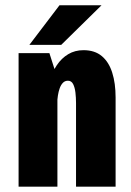

<svg xmlns="http://www.w3.org/2000/svg" viewBox="-20 -699 490 719"><path d="M49.6 0Q49.6 -109 49.6 -184Q49.6 -259 49.6 -308Q49.6 -357 49.6 -387.2Q49.6 -417.5 49.6 -436Q49.6 -454.5 49.6 -468.8Q49.6 -483 49.6 -500H165L195 -406.3V0ZM264.7 0V-313.3Q264.7 -333.1 262.5 -352.4Q260.2 -371.6 253.8 -384.2Q247.4 -396.7 234.4 -396.7Q222.9 -396.7 215.4 -388.7Q207.8 -380.7 203.4 -368Q198.9 -355.3 196.8 -340.9Q194.6 -326.4 194.4 -314L156.7 -322.6Q156.8 -360.6 166 -394.6Q175.1 -428.6 192.8 -454.9Q210.4 -481.1 235.5 -496.1Q260.6 -511.1 292.7 -511.1Q334.7 -511.1 361.2 -489Q387.6 -466.9 400.2 -427.1Q412.9 -387.4 412.9 -334V0ZM90.1 -531.1 202.7 -679.2H360.1L209.4 -531.1Z"/></svg>

Font: League Mono Thin Condensed
Style: Regular
Weight: 100
Width: 1
Designer: Tyler Finck
Foundry: The League of Moveable Type / Tyler Finck
Version: Version 2.300;RELEASE